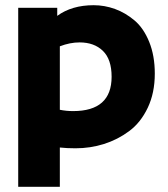

<svg xmlns="http://www.w3.org/2000/svg" viewBox="-20 -560 645 738"><path d="M261 -133Q409 -133 409 -265Q409 -332 375.5 -364.5Q342 -397 286 -397Q249 -397 210 -382V-138Q235 -133 261 -133ZM270 10Q237 10 210 7V158H50V-530H200V-499Q256 -540 340 -540Q382 -540 422 -525.5Q462 -511 497 -481.5Q532 -452 553.5 -399Q575 -346 575 -277Q575 -203 548 -146Q521 -89 476.5 -56Q432 -23 379.5 -6.5Q327 10 270 10Z"/></svg>

Font: Roundo
Style: Bold
Weight: 700
Designer: Namrata Goyal (Gurmukhi), Shiva Nallaperumal (Latin)
Foundry: Indian Type Foundry
Version: Version 1.000;PS 1.0;hotconv 1.0.88;makeotf.lib2.5.647800